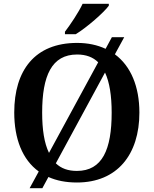

<svg xmlns="http://www.w3.org/2000/svg" viewBox="-20 -951 810 1011"><path d="M322 -771H379C438 -807 528 -886 553 -921V-931H415C394 -886 351 -822 322 -784ZM136 40H203L235 -19C277 0 327 10 385 10C597 10 714 -137 714 -358C714 -495 669 -603 585 -665L634 -755H569L536 -694C493 -714 443 -725 386 -725C163 -725 55 -580 55 -359C55 -220 98 -110 184 -48ZM238 -146C213 -197 202 -269 202 -358C202 -552 252 -664 386 -664C433 -664 470 -650 497 -623ZM385 -51C338 -51 302 -64 274 -91L533 -569C557 -518 568 -446 568 -358C568 -164 519 -51 385 -51Z"/></svg>

Font: Noto Serif Semi
Style: Regular
Weight: 600
Designer: Monotype Design Team
Foundry: Monotype Imaging Inc.
Version: Version 1.002